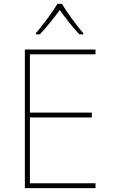

<svg xmlns="http://www.w3.org/2000/svg" viewBox="-20 -969 603 989"><path d="M165 -798V-792H185C220 -828 260 -880 288 -917C316 -879 353 -829 389 -792H409V-798C376 -835 324 -907 299 -949H276C252 -908 199 -838 165 -798ZM108 0H472V-25H134V-364H453V-389H134V-689H472V-714H108Z"/></svg>

Font: Noto Sans Mono SemiCondensed Thin
Style: Regular
Weight: 100
Width: 4
Designer: Monotype Design Team
Foundry: Monotype Imaging Inc.
Version: Version 2.014